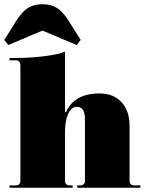

<svg xmlns="http://www.w3.org/2000/svg" viewBox="-23 -884 696 904"><path d="M16 -672 -3 -696 37 -759Q71 -819 101.5 -841.5Q132 -864 177 -864Q222 -864 252.5 -841.5Q283 -819 317 -759L357 -696L338 -672L177 -740ZM22 0V-11H50Q73 -11 73 -34V-577Q73 -600 50 -600H22V-611H50Q119 -611 186.5 -619.5Q254 -628 283 -641V-356H288Q326 -444 446 -444Q511 -444 549 -403Q587 -362 587 -292V-34Q587 -11 610 -11H638V0H341V-11H354Q377 -11 377 -34V-323Q377 -381 339 -381Q313 -381 298 -348Q283 -315 283 -260V-34Q283 -11 306 -11H319V0Z"/></svg>

Font: Arapey Black-Display
Style: Regular
Weight: 900
Designer: Eduardo Rodriguez Tunni
Foundry: Eduardo Rodriguez Tunni
Version: Version 4.000